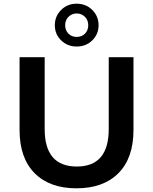

<svg xmlns="http://www.w3.org/2000/svg" viewBox="-20 -1010 829 1040"><path d="M394 10Q249 10 167.5 -72Q86 -154 86 -306V-700H222V-311Q222 -108 396 -108Q569 -108 569 -311V-700H703V-306Q703 -154 621.5 -72Q540 10 394 10ZM277 -873Q277 -922 311 -956Q345 -990 395 -990Q446 -990 480 -956Q514 -922 514 -873Q514 -825 480 -791.5Q446 -758 395 -758Q345 -758 311 -791.5Q277 -825 277 -873ZM333 -873Q333 -846 350.5 -828Q368 -810 395 -810Q423 -810 440.5 -828Q458 -846 458 -873Q458 -901 440 -919Q422 -937 395 -937Q369 -937 351 -919Q333 -901 333 -873Z"/></svg>

Font: Belfius21
Style: Bold
Weight: 700
Designer: Montserrat's base design by Julieta Ulanovsky, modified by Coast SPRL for Belfius Bank NV.
Foundry: Montserrat's base design by Julieta Ulanovsky, modified by Coast SPRL for Belfius Bank NV.
Version: Version 2.000;FEAKit 1.0